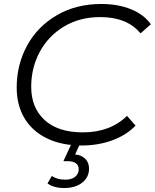

<svg xmlns="http://www.w3.org/2000/svg" viewBox="-20 -726 779 966"><path d="M64 -285Q64 -401 116.5 -497Q169 -593 266 -649.5Q363 -706 490 -706Q574 -706 639 -679.5Q704 -653 739 -604L687 -558Q620 -640 484 -640Q381 -640 302 -592.5Q223 -545 180 -465Q137 -385 137 -289Q137 -184 204.5 -122Q272 -60 397 -60Q534 -60 619 -143L662 -94Q616 -46 545 -20Q474 6 391 6Q289 6 215 -30.5Q141 -67 102.5 -132.5Q64 -198 64 -285ZM219 197 241 159Q267 178 308 178Q340 178 358 163.5Q376 149 376 125Q376 106 362 95.5Q348 85 321 85H299L341 -6H384L358 51Q392 55 410 74Q428 93 428 122Q428 166 393.5 193Q359 220 303 220Q251 220 219 197Z"/></svg>

Font: Montserrat Alternates
Style: Italic
Weight: 400
Italic angle: -11.3°
Designer: Julieta Ulanovsky
Foundry: Julieta Ulanovsky
Version: Version 7.200